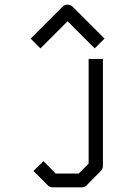

<svg xmlns="http://www.w3.org/2000/svg" viewBox="-20 -728 580 821"><path d="M420 -17Q420 -6 410 4L350 65Q342 73 329 73H205Q193 73 184 64L123 3L166 -39L218 14H317L359 -29V-476H420ZM132 -542 111 -563 248 -700Q256 -708 268 -708Q282 -708 290 -700L427 -563L406 -542L385 -521L269 -637L153 -521Z"/></svg>

Font: IBM 3270
Style: Regular
Weight: 400
Monospace: yes
Version: Version 2.3.1